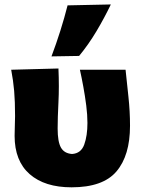

<svg xmlns="http://www.w3.org/2000/svg" viewBox="-20 -806 623 841"><path d="M293.5 14.5Q176 14.5 110 -43.2Q44 -101 44 -211Q44 -235.5 45 -256Q46 -276.5 46 -297.5Q46 -362 42 -407.8Q38 -453.5 29 -500.5L236 -506Q239.5 -425.5 236 -357.8Q232.5 -290 232.5 -243Q232.5 -185 247 -159.5Q261.5 -134 295.5 -131.5Q335 -134 349 -172.8Q363 -211.5 363 -267.5Q363 -302.5 357.8 -343.8Q352.5 -385 345 -426Q337.5 -467 330 -500.5H530Q535.5 -447 542.5 -382.8Q549.5 -318.5 549.5 -255Q549.5 -125 490.2 -55.2Q431 14.5 293.5 14.5ZM205.5 -559Q248 -672 276 -782.5L465.5 -786.5Q437.5 -728 402.5 -669.2Q367.5 -610.5 326.5 -561Z"/></svg>

Font: Commissioner Flair ExtraBold
Style: Regular
Weight: 800
Designer: Kostas Bartsokas
Foundry: Kostas Bartsokas
Version: Version 1.000; ttfautohint (v1.8.3)